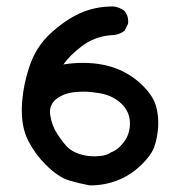

<svg xmlns="http://www.w3.org/2000/svg" viewBox="-20 -577 540 593"><path d="M47.4 -234.9Q47.4 -239.3 47.4 -244.1Q49.3 -304.7 69.3 -366.7Q88.9 -429.7 134.8 -472.7Q180.7 -515.1 227.1 -536.1Q273.4 -557.1 329.1 -557.1H329.6Q348.6 -555.2 363.8 -543.9Q376 -530.3 376 -510.7Q376 -507.8 375.5 -503.4L364.7 -481.9Q346.7 -468.3 323.2 -468.3Q271.5 -464.4 231 -433.1Q195.8 -406.2 175.8 -377.9Q206.1 -382.8 236.3 -382.8Q298.3 -382.8 346.7 -362.3Q388.7 -344.7 422.4 -311Q453.6 -279.8 462.4 -247.6Q468.8 -222.7 468.8 -197.8Q468.8 -189.5 468.3 -181.2Q465.3 -148.4 456.1 -122.6Q446.8 -96.7 414.1 -65.4Q348.6 -4.4 257.8 -4.4H257.3Q225.1 -10.3 194.3 -19.5Q160.2 -29.3 121.1 -68.4Q89.4 -100.1 68.4 -139.9Q47.4 -179.7 47.4 -234.9ZM381.3 -195.8Q381.3 -231.9 354 -257.8Q326.7 -283.2 284.7 -289.6Q258.8 -293.9 239.7 -293.9Q220.7 -293.9 207 -292Q173.3 -287.6 151.4 -269Q134.3 -253.9 134.3 -231Q134.3 -226.1 135.3 -220.7Q140.1 -188.5 157.7 -162.1Q176.8 -133.3 190.4 -120.8Q204.1 -108.4 225.1 -101.3Q246.1 -94.2 272 -94.2Q306.2 -94.2 322.8 -106.4Q345.2 -114.7 363.3 -139.2Q381.3 -163.6 381.3 -195.8Z"/></svg>

Font: Bakudai
Style: Medium
Weight: 500
Version: Version 1.48